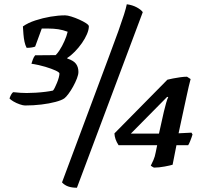

<svg xmlns="http://www.w3.org/2000/svg" viewBox="-20 -780 954 901"><path d="M97.5 -285Q88.5 -285 72.5 -290.5Q56.5 -296 43 -304Q29.5 -312 24.5 -318Q29 -331 34 -338.8Q39 -346.5 42.5 -347.5Q60 -345.5 75.8 -344.5Q91.5 -343.5 105.5 -343.5Q124.5 -343.5 148.2 -345Q172 -346.5 193.8 -349.2Q215.5 -352 228.5 -355Q231.5 -357.5 236.8 -367.8Q242 -378 247.2 -390.8Q252.5 -403.5 255.8 -415.8Q259 -428 259 -435Q259 -440.5 240.8 -449Q222.5 -457.5 192.8 -466.5Q163 -475.5 127.5 -481Q129.5 -488 134 -500.5Q138.5 -513 145 -520.5L258.5 -521.5L230.5 -512.5Q244.5 -522 258 -542.2Q271.5 -562.5 282.2 -586.8Q293 -611 297.5 -631Q275.5 -639.5 253.2 -642.8Q231 -646 208 -646Q200.5 -646 192.5 -646Q184.5 -646 176 -646L145 -561.5Q141.5 -559.5 130.2 -557.5Q119 -555.5 105 -555.5Q98.5 -567.5 95 -584Q91.5 -600.5 90 -619.5Q88.5 -638.5 87.5 -656Q111.5 -673 146 -684.2Q180.5 -695.5 217.2 -701.8Q254 -708 285.5 -708Q296.5 -708 315 -702.2Q333.5 -696.5 352.2 -688Q371 -679.5 384 -671Q397 -662.5 397 -656.5Q397 -640.5 388 -619.5Q379 -598.5 364.2 -577.5Q349.5 -556.5 331.5 -538Q313.5 -519.5 295.5 -508V-505.5Q326 -495.5 337 -480Q348 -464.5 348 -442.5Q348 -430 341 -411.8Q334 -393.5 323.2 -374Q312.5 -354.5 301.2 -339.5Q290 -324.5 282 -318.5Q269.5 -309.5 240.5 -301.8Q211.5 -294 174.2 -289.5Q137 -285 97.5 -285ZM341 101Q317 101 300 95Q283 89 271 76L491 -513.5Q518.5 -586.5 535.5 -634.2Q552.5 -682 562 -712Q571.5 -742 575 -760Q601.5 -756.5 621.8 -745.5Q642 -734.5 650 -723ZM703.5 6.5Q701 6.5 695.8 3Q690.5 -0.5 687.5 -2.5Q693 -13 700 -28.8Q707 -44.5 711 -66.5L717.5 -98.5H536.5Q527 -113 522.2 -127Q517.5 -141 517 -154L765.5 -406Q775.5 -408.5 791.8 -411.8Q808 -415 826 -417.5Q844 -420 857.5 -420L874.5 -409Q870.5 -395 865.8 -374.5Q861 -354 855.8 -329.5Q850.5 -305 844.5 -277.5L818 -154.5L878.5 -157.5L883.5 -149Q879.5 -135.5 873.2 -119.8Q867 -104 863 -98.5H808L790 -7Q779 -3.5 752.2 1.5Q725.5 6.5 703.5 6.5ZM594 -153H726L749 -256Q754 -277.5 759.8 -297.5Q765.5 -317.5 769.5 -324L764.5 -325.5Z"/></svg>

Font: Texturina Medium
Style: Italic
Weight: 500
Italic angle: -11°
Designer: Guillermo Torres Carreño
Foundry: Omnibus-Type
Version: Version 1.002